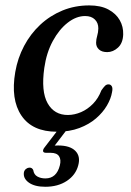

<svg xmlns="http://www.w3.org/2000/svg" viewBox="-20 -489 497 728"><path d="M302.8 -428.2Q269.1 -428.2 236.7 -402.9Q204.2 -377.6 180.2 -333.4Q156.2 -289.2 148 -231.7Q135.3 -142.4 160.5 -97.6Q185.7 -52.7 237.9 -53Q263 -53.3 287.7 -64Q312.3 -74.7 332.7 -95.5Q353 -116.3 364.4 -146.4Q372.7 -158.2 378.4 -163.8Q384.1 -169.3 391.9 -169.1Q400 -168.9 404.1 -161.4Q408.1 -153.8 404.7 -139Q400.7 -115 385.5 -88.9Q370.3 -62.8 344.1 -40.1Q317.9 -17.5 280.8 -3.5Q243.7 10.5 195.7 10.5Q102.5 10.5 61.2 -50.8Q19.9 -112.1 37.9 -216.1Q47 -268.8 71.3 -314.7Q95.6 -360.6 132.5 -395.1Q169.5 -429.6 216.7 -449.1Q263.9 -468.5 318.3 -468.5Q362.1 -468.5 391 -453Q419.8 -437.5 434 -412.6Q448.1 -387.8 447.1 -358.5Q446.1 -326 427.6 -308.7Q409 -291.4 386.4 -291.4Q366.1 -291.4 355.2 -301.5Q344.2 -311.7 344.4 -327.2Q344.6 -340.3 348.6 -353.5Q352.6 -366.7 352.8 -381.2Q353 -401.9 339.8 -415Q326.6 -428.2 302.8 -428.2ZM207 -5.8H239.9L181.2 71.2L162.2 65Q170.7 63.8 179.7 63.2Q188.7 62.6 200.6 62.6Q245.2 62.6 265.6 83Q286 103.5 276.7 137.8Q267.2 174.5 233.5 196.9Q199.8 219.2 151.7 219.2Q111.3 219.2 89.1 203.2Q66.8 187.1 70.8 163.8Q72.7 156.1 78.6 151.5Q84.5 146.9 90.8 146.6Q96.9 146.2 100.7 149Q104.5 151.8 106.1 156.1Q108.7 173.1 121.7 180.3Q134.6 187.5 152.1 187.5Q194.6 187.5 207 137.9Q212.4 116.3 203.9 103.4Q195.4 90.4 172.1 90.4H155.2Q144.1 90.4 143.3 84Q142.5 77.6 149.6 69Z"/></svg>

Font: Fraunces
Style: Italic
Weight: 900
Italic angle: -16°
Version: Version 1.000;[0bf87f6ff]